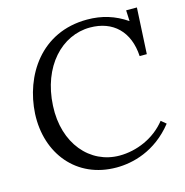

<svg xmlns="http://www.w3.org/2000/svg" viewBox="-108 -817 901 934"><g transform="rotate(-15 343.0 -350.0)"><path d="M630.9 -147.9C572.8 -74.2 481 -36.1 395 -36.1C247.1 -36.1 133.8 -165 144 -354C153.8 -549.8 273.9 -675.3 416 -675.3C531.7 -675.3 606.9 -603.5 613.8 -478.5H649.9L662.1 -710.4H607.9L610.4 -656.2H609.4C550.3 -696.3 487.3 -716.3 412.1 -716.3C178.7 -716.3 60.1 -526.9 49.8 -338.9C40 -140.1 165 16.1 365.7 16.1C446.8 16.1 564 -11.2 655.8 -127Z"/></g></svg>

Font: Lora Italic
Style: Regular
Weight: 400
Italic angle: -3°
Designer: Olga Karpushina, Alexei Vanyashin
Foundry: Cyreal
Version: Version 1.011;PS 001.011;hotconv 1.0.70;makeotf.lib2.5.58329